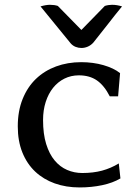

<svg xmlns="http://www.w3.org/2000/svg" viewBox="-20 -781 568 812"><path d="M151.4 -753.9Q174.3 -760.7 191.4 -760.7Q210.4 -760.7 224.6 -755.9L324.2 -654.3L423.3 -755.9Q430.7 -758.3 438.7 -759.5Q446.8 -760.7 453.6 -760.7Q464.8 -760.7 474.9 -759Q484.9 -757.3 496.1 -753.9Q464.8 -715.8 435.1 -677.2Q405.3 -638.7 374.5 -600.6Q364.3 -589.4 351.1 -583.7Q337.9 -578.1 324.7 -578.1Q311.5 -578.1 299.8 -582.8Q288.1 -587.4 279.3 -597.2ZM489.3 -26.4Q457 -7.3 411.9 2.2Q366.7 11.7 316.4 11.7Q259.3 11.7 211.4 -5.4Q163.6 -22.5 128.7 -55.4Q93.8 -88.4 74.5 -136.5Q55.2 -184.6 55.2 -246.6Q55.2 -311.5 75.7 -362.3Q96.2 -413.1 132.1 -447.5Q168 -481.9 217 -500Q266.1 -518.1 323.7 -518.1Q348.6 -518.1 372.3 -514.9Q396 -511.7 417.2 -505.6Q438.5 -499.5 456.5 -491Q474.6 -482.4 487.8 -471.7L479.5 -373.5H444.3Q420.9 -419.4 389.9 -440.9Q358.9 -462.4 313.5 -462.4Q280.3 -462.4 252.4 -448.5Q224.6 -434.6 204.6 -409.7Q184.6 -384.8 173.3 -349.9Q162.1 -314.9 162.1 -273.4Q162.1 -214.4 175.3 -171.9Q188.5 -129.4 211.2 -102.3Q233.9 -75.2 263.9 -62.3Q293.9 -49.3 328.1 -49.3Q374 -49.3 411.4 -59.3Q448.7 -69.3 482.4 -89.8Z"/></svg>

Font: Tienne
Style: Regular
Weight: 400
Designer: vernon adams
Foundry: vernon adams
Version: Version 1.001